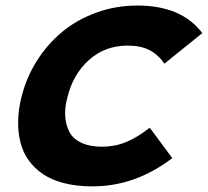

<svg xmlns="http://www.w3.org/2000/svg" viewBox="-20 -660 747 690"><path d="M518.1 -201.2 599.1 -91.8Q466.3 9.8 312 9.8Q256.3 9.8 211.7 -1.5Q167 -12.7 135.7 -33.4Q104.5 -54.2 83.5 -83.3Q62.5 -112.3 53.5 -148.2Q44.4 -184.1 45.2 -225.1Q45.9 -266.1 57.1 -311Q74.2 -379.9 111.3 -439.5Q148.4 -499 201.4 -543.7Q254.4 -588.4 325 -614.3Q395.5 -640.1 474.1 -640.1Q632.3 -640.1 707 -541L570.8 -431.2Q547.4 -464.8 516.1 -480.5Q484.9 -496.1 439 -496.1Q356.9 -496.1 299.6 -444.3Q242.2 -392.6 222.2 -310.1Q211.9 -272 214.6 -239.7Q217.3 -207.5 230.7 -183.6Q244.1 -159.7 273.9 -146.2Q303.7 -132.8 347.2 -132.8Q392.6 -132.8 433.1 -149.4Q473.6 -166 518.1 -201.2Z"/></svg>

Font: Sinkin Sans 700 Bold Italic
Style: Bold Italic
Weight: 700
Italic angle: -112°
Designer: Keith Bates
Foundry: K-Type
Version: Sinkin Sans (version 1.0)  by Keith Bates   •   © 2014   www